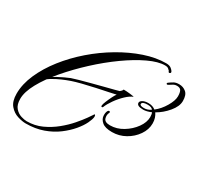

<svg xmlns="http://www.w3.org/2000/svg" viewBox="-121 -714 914 872"><g transform="rotate(30 335.5 -278.0)"><path d="M619 -503Q640 -503 655.5 -490Q671 -477 671 -445Q671 -417 645.5 -386.5Q620 -356 588 -338Q595 -328 599 -315.5Q603 -303 603 -288Q603 -256 583 -227Q563 -198 531 -180Q499 -162 462 -162Q426 -162 410 -175.5Q394 -189 392.5 -206Q391 -223 397 -234Q400 -239 404 -239Q407 -239 408.5 -236.5Q410 -234 408 -231Q401 -217 406 -200.5Q411 -184 439 -184Q474 -184 506 -203.5Q538 -223 558.5 -251.5Q579 -280 579 -308Q579 -314 578 -320.5Q577 -327 575 -331Q552 -321 534 -321Q500 -321 500 -338Q500 -346 511 -352.5Q522 -359 541 -359Q563 -359 578 -347Q604 -367 622.5 -398.5Q641 -430 641 -452Q641 -472 635.5 -482Q630 -492 613 -492Q603 -492 595.5 -487.5Q588 -483 577 -476Q573 -474 572 -474Q569 -474 567.5 -477Q566 -480 570 -483Q581 -491 591.5 -497Q602 -503 619 -503ZM534 -329Q553 -329 569 -341Q565 -346 558.5 -348.5Q552 -351 541 -351Q512 -351 512 -338Q512 -329 534 -329ZM520 -556Q538 -556 547.5 -548Q557 -540 559 -535Q562 -528 555.5 -525.5Q549 -523 547 -532Q544 -535 538.5 -540Q533 -545 520 -545Q485 -545 435 -521.5Q385 -498 329 -458Q273 -418 219.5 -368.5Q166 -319 122 -267.5Q78 -216 52 -168.5Q26 -121 26 -85Q26 -54 40 -38Q54 -22 72 -16.5Q90 -11 102 -11Q144 -11 180 -27.5Q216 -44 246 -68.5Q276 -93 298 -118.5Q320 -144 333.5 -163Q347 -182 350 -187Q353 -194 356 -192Q359 -190 359 -182Q358 -169 347.5 -147Q337 -125 316 -100Q295 -75 264.5 -52Q234 -29 193.5 -14.5Q153 0 103 0Q85 0 60.5 -7.5Q36 -15 18 -36Q0 -57 0 -97Q0 -147 23.5 -200.5Q47 -254 87.5 -305.5Q128 -357 180 -402Q232 -447 290.5 -481.5Q349 -516 408 -536Q467 -556 520 -556ZM412 -356Q427 -356 445 -354Q463 -352 468 -350Q451 -344 431 -325Q411 -306 394.5 -282.5Q378 -259 371 -241Q370 -237 365.5 -237.5Q361 -238 362 -244Q362 -250 368.5 -266Q375 -282 383 -298Q391 -314 396 -320Q389 -318 362 -312.5Q335 -307 300 -299.5Q265 -292 233.5 -284Q202 -276 185 -270Q182 -269 163.5 -262Q145 -255 121 -243Q97 -231 75 -214Q53 -197 42 -175Q41 -174 40.5 -176Q40 -178 41 -180Q47 -201 69 -219.5Q91 -238 121 -254Q151 -270 178 -281Q189 -285 214 -292Q239 -299 269.5 -307Q300 -315 329 -322.5Q358 -330 378 -335Q398 -340 400 -341Q404 -344 407.5 -348Q411 -352 412 -356Z"/></g></svg>

Font: Kapakana
Style: Regular
Weight: 400
Designer: Kousuke Nagai
Version: Version 1.002